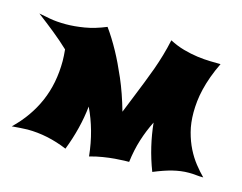

<svg xmlns="http://www.w3.org/2000/svg" viewBox="-91 -748 1171 929"><g transform="rotate(15 494.5 -284.0)"><path d="M919.9 -557.1Q901.4 -519 888.7 -483.9Q876 -448.7 868.2 -416.5Q860.4 -384.3 857.2 -354.5Q854 -324.7 854 -297.9Q854 -245.1 865.5 -201.4Q877 -157.7 895 -121.8Q913.1 -85.9 935.8 -57.1Q958.5 -28.3 981 -5.9Q961.4 -5.9 945.1 -7.8Q928.7 -9.8 909.2 -9.8Q888.2 -9.8 868.2 -7.1Q848.1 -4.4 827.4 0.7Q806.6 5.9 784.2 13.7Q761.7 21.5 735.8 32.2Q713.4 -25.9 699.7 -84Q686 -142.1 680.2 -200.2Q655.8 -151.9 639.2 -99.1Q622.6 -46.4 615.2 14.2Q609.4 14.2 590.6 14.6Q571.8 15.1 544.7 17.3Q517.6 19.5 485.4 24.7Q453.1 29.8 420.9 39.1Q414.1 -26.4 397.9 -84.2Q381.8 -142.1 356.9 -193.8Q351.1 -137.7 336.9 -81.1Q322.8 -24.4 300.8 32.2Q200.2 -9.8 100.1 -9.8Q85 -9.8 64 -8.1Q43 -6.3 22 -4.9Q98.6 -78.6 138.4 -170.2Q178.2 -261.7 178.2 -374Q178.2 -386.7 177.2 -401.1Q176.3 -415.5 174.8 -431.2Q138.2 -465.8 96.9 -499Q55.7 -532.2 9.8 -566.9Q30.3 -563 64.7 -556.4Q99.1 -549.8 147 -549.8Q188.5 -549.8 238.8 -558.1Q289.1 -566.4 345.2 -589.8Q377.4 -545.4 409.2 -487.3Q436.5 -437.5 466.6 -367.9Q496.6 -298.3 521 -211.9L555.2 -296.9Q571.8 -338.4 587.2 -377Q602.5 -415.5 616 -452.9Q629.4 -490.2 640.4 -528.1Q651.4 -565.9 660.2 -606.9Q695.3 -588.4 731.9 -578.1Q768.6 -567.9 803 -563.2Q837.4 -558.6 867.7 -557.9Q897.9 -557.1 919.9 -557.1Z"/></g></svg>

Font: Shojumaru
Style: Regular
Weight: 400
Version: Version 1.001